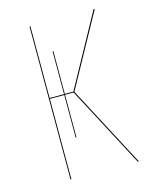

<svg xmlns="http://www.w3.org/2000/svg" viewBox="-105 -751 661 823"><g transform="rotate(-15 225.5 -340.0)"><path d="M218.8 -359.9 408.7 0H403.8L214.8 -357.9H176.8V-168.5H173.3V-357.9H109.4V-1H105.5V-680.2H109.4V-361.8H173.3V-551.8H176.8V-361.8H214.8L389.6 -680.2H395Z"/></g></svg>

Font: Fira Sans Compressed Four
Style: Regular
Weight: 100
Width: 1
Designer: Carrois Corporate & Edenspiekermann AG
Foundry: Carrois Corporate GbR & Edenspiekermann AG
Version: Version 4.203;PS 004.203;hotconv 1.0.88;makeotf.lib2.5.64775